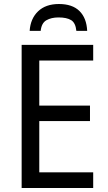

<svg xmlns="http://www.w3.org/2000/svg" viewBox="-20 -938 540 958"><path d="M445 0H88V-714H445V-636H176V-411H429V-334H176V-78H445ZM274 -918Q341 -918 376.5 -883Q412 -848 415 -784H361Q357 -824 335 -837.5Q313 -851 272 -851Q236 -851 211.5 -837Q187 -823 183 -784H128Q132 -845 170 -881.5Q208 -918 274 -918Z"/></svg>

Font: Noto Sans SemiCondensed
Style: Regular
Weight: 400
Width: 4
Designer: Monotype Design Team
Foundry: Monotype Imaging Inc.
Version: Version 2.013; ttfautohint (v1.8.4.7-5d5b)